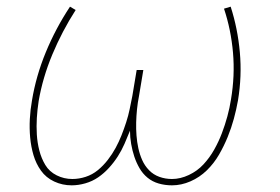

<svg xmlns="http://www.w3.org/2000/svg" viewBox="-20 -548 840 576"><path d="M195 8Q167 8 142.5 -3.5Q118 -15 103 -36Q88 -57 80.5 -82.5Q73 -108 70.5 -135.5Q68 -163 69.5 -191Q71 -219 76 -247Q88 -320 117.5 -391.5Q147 -463 190 -528L207 -518Q166 -454 137 -384.5Q108 -315 96 -245Q92 -219 90.5 -194Q89 -169 90.5 -144.5Q92 -120 98 -96.5Q104 -73 116 -53Q128 -33 150 -22Q172 -11 197 -11Q217 -11 237 -17.5Q257 -24 273.5 -37.5Q290 -51 303.5 -68.5Q317 -86 327 -104.5Q337 -123 344.5 -142Q352 -161 358.5 -181Q365 -201 369 -220.5Q373 -240 377 -260L390 -338H410L397 -260Q393 -240 391 -220Q389 -200 388.5 -180.5Q388 -161 389.5 -141.5Q391 -122 395 -103.5Q399 -85 406.5 -68Q414 -51 427 -37.5Q440 -24 458 -17.5Q476 -11 496 -11Q521 -11 546.5 -23Q572 -35 590.5 -55Q609 -75 622.5 -99Q636 -123 645.5 -148Q655 -173 662 -198.5Q669 -224 673 -250Q685 -321 679 -390Q673 -459 652 -522L672 -528Q693 -463 699.5 -391.5Q706 -320 694 -247Q689 -219 681.5 -191.5Q674 -164 663 -137Q652 -110 637 -84Q622 -58 600.5 -37Q579 -16 551.5 -4Q524 8 496 8Q475 8 456 2.5Q437 -3 422.5 -15Q408 -27 398.5 -43.5Q389 -60 383 -78Q377 -96 373.5 -116Q370 -136 370 -156Q362 -136 353.5 -116.5Q345 -97 333.5 -79Q322 -61 307 -44.5Q292 -28 274.5 -16Q257 -4 236 2Q215 8 195 8Z"/></svg>

Font: Iosevka Aile Thin
Style: Italic
Weight: 100
Italic angle: -9°
Designer: Belleve Invis
Foundry: Belleve Invis
Version: Version 31.1.0; ttfautohint (v1.8.4)